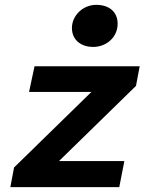

<svg xmlns="http://www.w3.org/2000/svg" viewBox="-20 -768 640 788"><path d="M22.5 0H469.5L490.4 -107H222.2L538.1 -415.5L553.3 -496.1H121.7L99.3 -390.8H355.3L37.7 -80.6L22.5 0ZM361.8 -575.3C417.8 -575.3 462.8 -616.1 462.8 -670.3C462.8 -720.9 426.1 -748.1 375.2 -748.1C319.5 -748.1 275.2 -703.8 275.2 -653.1C275.2 -600.8 316.8 -575.3 361.8 -575.3Z"/></svg>

Font: Source Code Variable
Style: Italic
Weight: 400
Italic angle: -11°
Monospace: yes
Designer: Paul D. Hunt, Teo Tuominen
Foundry: Adobe Systems Incorporated
Version: Version 1.005;PS 1.0;hotconv 16.6.54;makeotf.lib2.5.65590